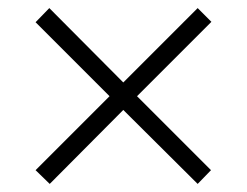

<svg xmlns="http://www.w3.org/2000/svg" viewBox="-20 -591 611 475"><path d="M469 -571 503 -537 319 -353 502 -170 469 -136 285 -319 103 -136 68 -170 251 -353 68 -536 102 -571 285 -387Z"/></svg>

Font: Noto Sans Khmer Light
Style: Regular
Weight: 300
Version: Version 2.003